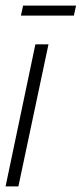

<svg xmlns="http://www.w3.org/2000/svg" viewBox="-22 -669 293 689"><path d="M-2 0 105 -510H152L44 0ZM53 -613 61 -649H251L243 -613Z"/></svg>

Font: Saira UltraCondensed Light
Style: Italic
Weight: 300
Width: 1
Italic angle: -12°
Designer: Hector Gatti with collaboration of the Omnibus-Type team
Foundry: Omnibus-Type
Version: Version 1.101